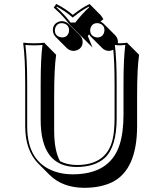

<svg xmlns="http://www.w3.org/2000/svg" viewBox="-20 -858 788 945"><path d="M240.2 -709Q240.2 -739.3 267.6 -750.5Q275.9 -753.9 285.2 -753.9Q304.2 -752.9 316.9 -740.7L373.5 -684.1Q386.2 -670.4 386.7 -652.3Q386.7 -622.1 358.9 -610.8Q350.1 -607.9 341.8 -607.4Q322.8 -608.4 309.6 -620.6L252.9 -677.2Q240.7 -690.9 240.2 -709ZM322.3 -737.3Q302.7 -764.6 276.4 -791Q262.2 -805.2 244.6 -820.8L256.8 -838.4Q303.7 -814.9 338.4 -784.7Q382.3 -819.8 420.9 -838.4L477.1 -781.7L488.8 -764.2Q481 -757.3 474.6 -751.5Q484.4 -747.6 490.7 -740.7L547.4 -684.1Q560.1 -670.4 560.5 -652.3Q560.5 -648.4 560.1 -645.5Q565.9 -645 570.8 -645Q588.4 -645 606 -647.9L607.9 -645L664.6 -588.4Q654.8 -521.5 654.8 -388.7V-238.3Q654.8 -25.9 536.1 36.6Q478.5 66.4 393.6 66.4Q287.6 65.4 224.6 3.4L168 -53.2Q104.5 -118.2 104 -235.8V-444.8Q104 -573.7 94.2 -645L96.2 -647.9Q114.3 -645 147 -645Q179.7 -645 198.2 -647.9L200.2 -645L256.3 -588.4Q246.6 -521.5 246.6 -388.7V-212.4Q247.1 -116.2 275.4 -64.5Q310.5 -46.4 357.9 -45.9Q504.4 -45.9 534.2 -171.4Q543.9 -212.4 543.9 -276.9V-444.8Q543.9 -549.8 537.6 -613.3Q526.9 -607.9 515.6 -607.4Q496.6 -608.4 483.9 -620.6L427.2 -677.2Q421.9 -683.1 418.5 -689Q414.1 -683.6 412.1 -680.7L435.5 -624L378.9 -680.7ZM327.1 -747.1H350.6Q385.7 -792 418.9 -822.3L417 -825.2Q382.3 -807.1 344.7 -776.9L337.9 -771.5L331.5 -776.9Q299.3 -804.2 259.8 -825.2L257.8 -822.3Q301.3 -782.2 327.1 -747.1ZM554.2 -444.8V-276.9Q554.2 -134.8 495.6 -80.6Q446.8 -36.6 357.9 -36.1Q179.7 -36.1 180.2 -268.6V-444.8Q180.2 -570.8 189 -636.7Q168.5 -634.8 147 -634.8Q125.5 -634.8 105 -636.7Q113.8 -565.9 113.8 -444.8V-235.8Q113.8 -59.6 251.5 -13.2Q291.5 0 336.9 0Q521 0 568.4 -145Q587.9 -205.1 587.9 -294.9V-444.8Q587.9 -570.3 596.7 -636.7Q583 -635.3 570.8 -634.8Q557.6 -634.8 545.4 -636.7Q554.2 -565.4 554.2 -444.8ZM423.8 -709Q423.8 -683.6 447.8 -675.8Q453.1 -673.8 459 -673.8Q484.4 -673.8 492.2 -697.8Q493.7 -703.6 494.1 -709Q494.1 -734.4 470.2 -742.2Q464.8 -744.1 459 -744.1Q433.6 -744.1 425.8 -720.2Q423.8 -714.4 423.8 -709ZM250 -709Q250 -683.6 273.9 -675.8Q279.8 -674.3 285.2 -673.8Q310.5 -673.8 318.4 -697.8Q319.8 -703.6 319.8 -709Q319.8 -734.4 295.9 -742.2Q290 -743.7 285.2 -744.1Q259.8 -744.1 252 -720.2Q250 -714.4 250 -709Z"/></svg>

Font: Linux Biolinum Shadow O
Style: Regular
Weight: 400
Designer: Philipp H. Poll
Foundry: Philipp H. Poll
Version: Version 1.0.4